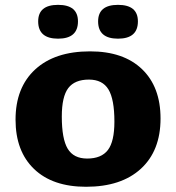

<svg xmlns="http://www.w3.org/2000/svg" viewBox="-20 -738 708 772"><path d="M326 13Q191.5 13 117 -58.5Q42.5 -130 42.5 -257Q42.5 -386 121.5 -458.8Q200.5 -531.5 342 -531.5Q476.5 -531.5 551 -460Q625.5 -388.5 625.5 -261.5Q625.5 -132 546.5 -59.5Q467.5 13 326 13ZM330.5 -100.5Q387.5 -100.5 413.8 -134.8Q440 -169 440 -249Q440 -339 416 -378.5Q392 -418 337.5 -418Q280.5 -418 254.5 -383.8Q228.5 -349.5 228.5 -269.5Q228.5 -179.5 252.2 -140Q276 -100.5 330.5 -100.5ZM213.5 -582.5Q133.5 -582.5 133.5 -652Q133.5 -718.5 213.5 -718.5Q293.5 -718.5 293.5 -652Q293.5 -582.5 213.5 -582.5ZM454.5 -582.5Q374.5 -582.5 374.5 -652Q374.5 -718.5 454.5 -718.5Q534.5 -718.5 534.5 -652Q534.5 -582.5 454.5 -582.5Z"/></svg>

Font: Newsreader 6pt
Style: Bold
Weight: 700
Designer: Hugues Gentile
Foundry: Production Type
Version: Version 1.003; ttfautohint (v1.8.3)